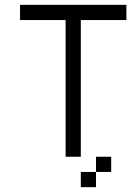

<svg xmlns="http://www.w3.org/2000/svg" viewBox="-20 -645 540 790"><path d="M437.5 62.5V0H375V62.5H312.5V125H375V62.5ZM500 -562.5V-625H62.5V-562.5H250V0H312.5V-562.5Z"/></svg>

Font: Unifont
Style: Regular
Weight: 500
Version: Version 13.0.05